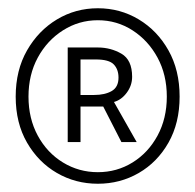

<svg xmlns="http://www.w3.org/2000/svg" viewBox="-20 -804 473 465"><path d="M217 -359Q163 -359 118 -385Q73 -411 45.5 -458.5Q18 -506 18 -570Q18 -634 45.5 -682Q73 -730 118 -757Q163 -784 217 -784Q271 -784 316 -757Q361 -730 388 -682Q415 -634 415 -570Q415 -506 388 -458.5Q361 -411 316 -385Q271 -359 217 -359ZM217 -387Q263 -387 301 -410.5Q339 -434 361.5 -475.5Q384 -517 384 -570Q384 -623 361.5 -664.5Q339 -706 301 -730.5Q263 -755 217 -755Q171 -755 132.5 -730.5Q94 -706 71.5 -664.5Q49 -623 49 -570Q49 -517 71.5 -475.5Q94 -434 132.5 -410.5Q171 -387 217 -387ZM144 -460V-689H217Q248 -689 274 -674Q300 -659 300 -618Q300 -597 287 -579.5Q274 -562 256 -557L311 -460H274L230 -546H175V-460ZM175 -574H208Q234 -574 250.5 -583.5Q267 -593 267 -616Q267 -636 255.5 -648Q244 -660 212 -660H175Z"/></svg>

Font: Shanggu Sans SC VF
Style: Regular
Weight: 250
Designer: GuiWonder
Version: Version 1.021